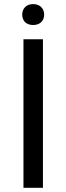

<svg xmlns="http://www.w3.org/2000/svg" viewBox="-20 -899 317 919"><path d="M185.5 -710.9H92.3V0H185.5ZM86.4 -829.1C86.4 -800.3 104.5 -779.3 138.7 -779.3C172.4 -779.3 191.4 -800.3 191.4 -829.1C191.4 -856.9 172.4 -879.4 138.7 -879.4C104.5 -879.4 86.4 -856.9 86.4 -829.1Z"/></svg>

Font: Bert Sans
Style: Regular
Weight: 400
Designer: Christian Robertson (Google), Cristiano Sobral
Foundry: Google, Cristiano Sobral
Version: Version 3.101